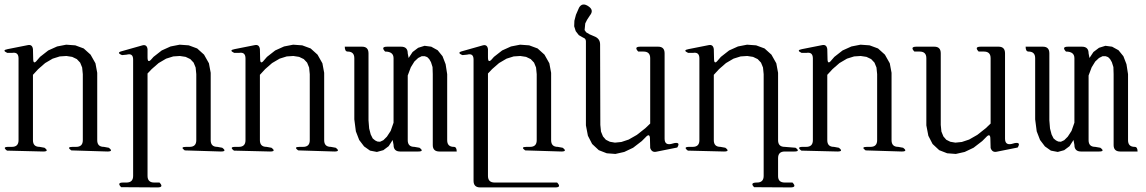

<svg xmlns="http://www.w3.org/2000/svg" viewBox="-28 -692 5048 846"><path d="M286.1 -29.3Q263.7 -44.9 292 -44.9H307.6Q336.9 -44.9 336.9 -74.2V-365.2L334 -394.5L325.2 -416L310.5 -431.6L290 -441.4L264.6 -445.3L235.4 -443.4L204.1 -433.6L170.9 -414.1L140.6 -387.7L117.2 -362.3V-74.2Q117.2 -44.9 146.5 -44.9L168 -41Q190.4 -24.4 162.1 -24.4L2.9 -28.3Q-19.5 -44.9 8.8 -44.9H24.4Q53.7 -44.9 53.7 -74.2V-434.6Q53.7 -463.9 25.4 -459H3.9Q-21.5 -470.7 5.9 -475.6L94.7 -493.2Q114.3 -497.1 117.2 -475.6L118.2 -433.6Q118.2 -404.3 135.7 -426.8L148.4 -441.4L184.6 -469.7L223.6 -487.3L263.7 -495.1L303.7 -492.2L340.8 -478.5L371.1 -451.2L392.6 -413.1L400.4 -371.1V-74.2Q400.4 -44.9 429.7 -44.9L451.2 -41Q473.6 -24.4 445.3 -24.4Z M786.1 -29.3Q763.7 -44.9 792 -44.9H807.6Q836.9 -44.9 836.9 -74.2V-365.2L834 -394.5L825.2 -416L810.5 -431.6L790 -441.4L764.6 -445.3L735.4 -443.4L704.1 -433.6L670.9 -414.1L640.6 -387.7L622.1 -368.2V83Q622.1 112.3 651.4 112.3H674.8Q695.3 133.8 666 133.8L505.9 132.8Q485.4 112.3 514.6 112.3H529.3Q558.6 112.3 558.6 83V-429.7Q558.6 -459 530.3 -451.2L509.8 -449.2Q482.4 -460 509.8 -466.8L599.6 -492.2Q619.1 -497.1 622.1 -475.6V-439.5Q622.1 -410.2 640.6 -432.6L648.4 -441.4L684.6 -469.7L723.6 -487.3L763.7 -495.1L803.7 -492.2L840.8 -478.5L871.1 -451.2L892.6 -413.1L900.4 -371.1V-74.2Q900.4 -44.9 929.7 -44.9L951.2 -41Q973.6 -24.4 945.3 -24.4Z M1286.1 -29.3Q1263.7 -44.9 1292 -44.9H1307.6Q1336.9 -44.9 1336.9 -74.2V-365.2L1334 -394.5L1325.2 -416L1310.5 -431.6L1290 -441.4L1264.6 -445.3L1235.4 -443.4L1204.1 -433.6L1170.9 -414.1L1140.6 -387.7L1117.2 -362.3V-74.2Q1117.2 -44.9 1146.5 -44.9L1168 -41Q1190.4 -24.4 1162.1 -24.4L1002.9 -28.3Q980.5 -44.9 1008.8 -44.9H1024.4Q1053.7 -44.9 1053.7 -74.2V-434.6Q1053.7 -463.9 1025.4 -459H1003.9Q978.5 -470.7 1005.9 -475.6L1094.7 -493.2Q1114.3 -497.1 1117.2 -475.6L1118.2 -433.6Q1118.2 -404.3 1135.7 -426.8L1148.4 -441.4L1184.6 -469.7L1223.6 -487.3L1263.7 -495.1L1303.7 -492.2L1340.8 -478.5L1371.1 -451.2L1392.6 -413.1L1400.4 -371.1V-74.2Q1400.4 -44.9 1429.7 -44.9L1451.2 -41Q1473.6 -24.4 1445.3 -24.4Z M1878.9 -365.2 1877.9 -396.5 1871.1 -418 1863.3 -431.6 1854.5 -440.4 1843.8 -444.3H1830.1L1814.5 -436.5L1797.9 -420.9L1782.2 -395.5L1768.6 -359.4V-74.2Q1768.6 -44.9 1797.9 -44.9L1820.3 -41Q1842.8 -24.4 1814.5 -24.4H1735.4Q1706.1 -24.4 1706.1 -53.7L1702.1 -75.2L1684.6 -47.9L1661.1 -30.3L1632.8 -22.5L1602.5 -28.3L1576.2 -46.9L1554.7 -75.2L1540 -113.3L1533.2 -166V-435.5Q1533.2 -464.8 1503.9 -464.8Q1491.2 -464.8 1491.2 -486.3H1567.4Q1595.7 -486.3 1595.7 -457V-162.1L1598.6 -126L1605.5 -99.6L1614.3 -82L1625 -73.2L1634.8 -68.4L1646.5 -67.4L1661.1 -74.2L1676.8 -89.8L1693.4 -115.2L1706.1 -151.4V-435.5Q1706.1 -464.8 1668.9 -464.8Q1648.4 -486.3 1677.7 -486.3H1739.3Q1768.6 -486.3 1768.6 -457L1772.5 -436.5L1790 -462.9L1814.5 -481.4L1842.8 -490.2L1872.1 -486.3L1900.4 -470.7L1921.9 -444.3L1935.5 -409.2L1942.4 -365.2V-74.2Q1942.4 -44.9 1971.7 -44.9Q1984.4 -44.9 1984.4 -24.4H1908.2Q1878.9 -24.4 1878.9 -52.7Z M2286.1 -29.3Q2263.7 -44.9 2292 -44.9H2307.6Q2336.9 -44.9 2336.9 -74.2V-365.2L2334 -394.5L2325.2 -416L2310.5 -431.6L2290 -441.4L2264.6 -445.3L2235.4 -443.4L2204.1 -433.6L2170.9 -414.1L2140.6 -387.7L2122.1 -368.2V83Q2122.1 112.3 2151.4 112.3H2426.8Q2447.3 133.8 2418.9 133.8H2087.9Q2058.6 133.8 2058.6 104.5V-429.7Q2058.6 -459 2030.3 -451.2L2009.8 -449.2Q1982.4 -460 2009.8 -466.8L2099.6 -492.2Q2119.1 -497.1 2122.1 -475.6V-439.5Q2122.1 -410.2 2140.6 -432.6L2148.4 -441.4L2184.6 -469.7L2223.6 -487.3L2263.7 -495.1L2303.7 -492.2L2340.8 -478.5L2371.1 -451.2L2392.6 -413.1L2400.4 -371.1V-74.2Q2400.4 -44.9 2429.7 -44.9L2451.2 -41Q2473.6 -24.4 2445.3 -24.4Z M2900.4 -81.1Q2900.4 -51.8 2928.7 -57.6L2943.4 -61.5Q2971.7 -66.4 2956.1 -42L2863.3 -23.4Q2843.8 -19.5 2836.9 -40L2835.9 -79.1Q2835.9 -108.4 2816.4 -86.9L2799.8 -70.3L2761.7 -41L2722.7 -22.5L2683.6 -13.7L2645.5 -16.6L2610.4 -30.3L2581.1 -57.6L2562.5 -93.8L2553.7 -139.6V-509.8Q2553.7 -522.5 2541 -526.4L2522.5 -537.1L2508.8 -554.7L2502 -576.2L2502.9 -600.6L2509.8 -627L2523.4 -658.2Q2538.1 -683.6 2566.4 -663.1Q2589.8 -646.5 2571.3 -624L2558.6 -604.5L2550.8 -588.9L2547.9 -559.6L2554.7 -549.8L2569.3 -541L2589.8 -532.2Q2616.2 -522.5 2616.2 -496.1L2617.2 -141.6L2620.1 -112.3L2628.9 -90.8L2641.6 -76.2L2659.2 -67.4L2681.6 -63.5L2710 -66.4L2742.2 -77.1L2778.3 -97.7L2815.4 -127L2836.9 -147.5V-435.5Q2836.9 -464.8 2807.6 -464.8H2784.2Q2763.7 -486.3 2793 -486.3H2872.1Q2900.4 -486.3 2900.4 -457Z M3294.9 132.8Q3274.4 112.3 3307.6 112.3Q3336.9 112.3 3336.9 83V-365.2L3334 -394.5L3325.2 -416L3310.5 -431.6L3290 -441.4L3264.6 -445.3L3235.4 -443.4L3204.1 -433.6L3170.9 -414.1L3140.6 -387.7L3117.2 -362.3V-74.2Q3117.2 -44.9 3146.5 -44.9L3168 -41Q3190.4 -24.4 3162.1 -24.4L3002.9 -28.3Q2980.5 -44.9 3008.8 -44.9H3024.4Q3053.7 -44.9 3053.7 -74.2V-434.6Q3053.7 -463.9 3025.4 -459H3003.9Q2978.5 -470.7 3005.9 -475.6L3094.7 -493.2Q3114.3 -497.1 3117.2 -475.6L3118.2 -433.6Q3118.2 -404.3 3135.7 -426.8L3148.4 -441.4L3184.6 -469.7L3223.6 -487.3L3263.7 -495.1L3303.7 -492.2L3340.8 -478.5L3371.1 -451.2L3392.6 -413.1L3400.4 -371.1V-74.2Q3400.4 -44.9 3429.7 -44.9L3477.5 -41Q3500 -24.4 3471.7 -24.4H3429.7Q3400.4 -24.4 3400.4 4.9V84Q3400.4 112.3 3429.7 112.3H3463.9Q3484.4 133.8 3455.1 133.8Z M3786.1 -29.3Q3763.7 -44.9 3792 -44.9H3807.6Q3836.9 -44.9 3836.9 -74.2V-365.2L3834 -394.5L3825.2 -416L3810.5 -431.6L3790 -441.4L3764.6 -445.3L3735.4 -443.4L3704.1 -433.6L3670.9 -414.1L3640.6 -387.7L3617.2 -362.3V-74.2Q3617.2 -44.9 3646.5 -44.9L3668 -41Q3690.4 -24.4 3662.1 -24.4L3502.9 -28.3Q3480.5 -44.9 3508.8 -44.9H3524.4Q3553.7 -44.9 3553.7 -74.2V-434.6Q3553.7 -463.9 3525.4 -459H3503.9Q3478.5 -470.7 3505.9 -475.6L3594.7 -493.2Q3614.3 -497.1 3617.2 -475.6L3618.2 -433.6Q3618.2 -404.3 3635.7 -426.8L3648.4 -441.4L3684.6 -469.7L3723.6 -487.3L3763.7 -495.1L3803.7 -492.2L3840.8 -478.5L3871.1 -451.2L3892.6 -413.1L3900.4 -371.1V-74.2Q3900.4 -44.9 3929.7 -44.9L3951.2 -41Q3973.6 -24.4 3945.3 -24.4Z M4400.4 -81.1Q4400.4 -51.8 4428.7 -57.6L4443.4 -61.5Q4471.7 -66.4 4456.1 -42L4363.3 -23.4Q4343.8 -19.5 4336.9 -40L4335.9 -79.1Q4335.9 -108.4 4316.4 -86.9L4299.8 -70.3L4261.7 -41L4222.7 -22.5L4183.6 -13.7L4145.5 -16.6L4110.4 -30.3L4081.1 -57.6L4062.5 -93.8L4053.7 -139.6V-435.5Q4053.7 -464.8 4024.4 -464.8H4001Q3980.5 -486.3 4009.8 -486.3H4088.9Q4117.2 -486.3 4117.2 -457V-141.6L4120.1 -112.3L4128.9 -90.8L4141.6 -76.2L4159.2 -67.4L4181.6 -63.5L4210 -66.4L4242.2 -77.1L4278.3 -97.7L4315.4 -127L4336.9 -147.5V-435.5Q4336.9 -464.8 4307.6 -464.8H4284.2Q4263.7 -486.3 4293 -486.3H4372.1Q4400.4 -486.3 4400.4 -457Z M4878.9 -365.2 4877.9 -396.5 4871.1 -418 4863.3 -431.6 4854.5 -440.4 4843.8 -444.3H4830.1L4814.5 -436.5L4797.9 -420.9L4782.2 -395.5L4768.6 -359.4V-74.2Q4768.6 -44.9 4797.9 -44.9L4820.3 -41Q4842.8 -24.4 4814.5 -24.4H4735.4Q4706.1 -24.4 4706.1 -53.7L4702.1 -75.2L4684.6 -47.9L4661.1 -30.3L4632.8 -22.5L4602.5 -28.3L4576.2 -46.9L4554.7 -75.2L4540 -113.3L4533.2 -166V-435.5Q4533.2 -464.8 4503.9 -464.8Q4491.2 -464.8 4491.2 -486.3H4567.4Q4595.7 -486.3 4595.7 -457V-162.1L4598.6 -126L4605.5 -99.6L4614.3 -82L4625 -73.2L4634.8 -68.4L4646.5 -67.4L4661.1 -74.2L4676.8 -89.8L4693.4 -115.2L4706.1 -151.4V-435.5Q4706.1 -464.8 4668.9 -464.8Q4648.4 -486.3 4677.7 -486.3H4739.3Q4768.6 -486.3 4768.6 -457L4772.5 -436.5L4790 -462.9L4814.5 -481.4L4842.8 -490.2L4872.1 -486.3L4900.4 -470.7L4921.9 -444.3L4935.5 -409.2L4942.4 -365.2V-74.2Q4942.4 -44.9 4971.7 -44.9Q4984.4 -44.9 4984.4 -24.4H4908.2Q4878.9 -24.4 4878.9 -52.7Z"/></svg>

Font: B2 Hana
Style: Regular
Weight: 500
Version: 2020-08-05; (max)